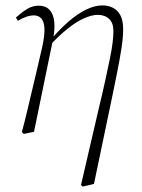

<svg xmlns="http://www.w3.org/2000/svg" viewBox="-20 -487 525 711"><path d="M61 2Q72 -39 81.5 -79.5Q91 -120 100.5 -159.5Q110 -199 119 -238Q128 -277 137 -316Q146 -358 144.5 -383Q143 -408 132.5 -419Q122 -430 106 -430Q92 -430 77.5 -425Q63 -420 46 -410L39 -422Q65 -445 83.5 -455.5Q102 -466 124 -466Q149 -466 163.5 -450.5Q178 -435 181 -406Q184 -377 175 -335L106 1L68 9ZM280 198 345 -82Q360 -144 370 -190Q380 -236 387 -270Q394 -304 397 -329Q400 -354 400 -372Q400 -402 384 -417Q368 -432 342 -432Q321 -432 293 -420Q265 -408 232 -382Q199 -356 160 -314L155 -332H161Q198 -376 232.5 -406Q267 -436 299 -451.5Q331 -467 359 -467Q382 -467 399.5 -457.5Q417 -448 426.5 -429Q436 -410 436 -379Q436 -363 434.5 -346Q433 -329 430 -309Q427 -289 422.5 -264.5Q418 -240 412 -210Q406 -180 398 -141L328 194L286 204Z"/></svg>

Font: Source Serif 4 48pt Light
Style: Italic
Weight: 300
Italic angle: -12°
Designer: Frank Grießhammer
Foundry: Adobe Systems Incorporated
Version: Version 4.004;hotconv 1.0.116;makeotfexe 2.5.65601